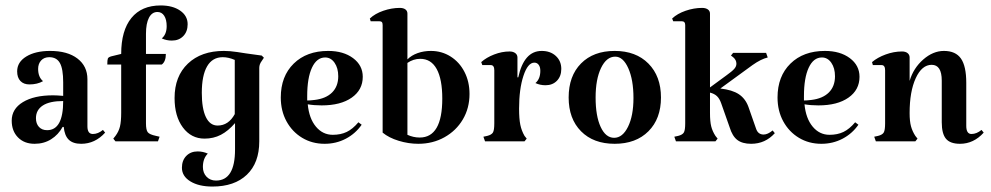

<svg xmlns="http://www.w3.org/2000/svg" viewBox="-20 -519 3638 705"><path d="M88 -209Q67 -209 55 -221.5Q43 -234 43 -257Q43 -291 76.5 -311.5Q110 -332 164 -332Q228 -332 264.5 -304Q301 -276 301 -228V-55Q301 -27 321 -27Q340 -27 358 -42L366 -32Q329 9 278 9Q248 9 232.5 -6Q217 -21 214 -53H210Q194 -24 167.5 -7.5Q141 9 107 9Q69 9 46 -14.5Q23 -38 23 -76Q23 -119 64 -144Q105 -169 175 -169Q188 -169 212 -167V-217Q212 -266 200 -287.5Q188 -309 161 -309Q142 -309 131 -297Q120 -285 120 -266Q120 -236 138 -221Q117 -209 88 -209ZM212 -148Q162 -148 137 -131.5Q112 -115 112 -85Q112 -65 123 -53Q134 -41 153 -41Q212 -41 212 -148Z M553 -20 566 -17 560 0H404L396 -10L404 -20Q416 -36 420.5 -54.5Q425 -73 425 -105V-282H374Q374 -299 376 -304Q378 -309 388 -312L425 -321Q425 -407 462.5 -453Q500 -499 570 -499Q614 -499 641.5 -480Q669 -461 669 -430Q669 -403 653 -386.5Q637 -370 611 -370Q591 -370 574 -378Q592 -393 592 -423Q592 -447 583 -461Q574 -475 558 -475Q538 -475 527 -454Q516 -433 516 -395V-321H589Q589 -293 574 -282H516V-66Q516 -42 522.5 -33.5Q529 -25 553 -20Z M773 144Q843 144 843 30V-67Q818 -38 791 -24Q764 -10 731 -10Q682 -10 651.5 -51Q621 -92 621 -159Q621 -239 670 -285.5Q719 -332 802 -332Q824 -332 850.5 -328Q877 -324 883 -323Q925 -317 941 -315L949 -307L941 -295Q932 -283 932 -270V0Q932 79 886.5 122.5Q841 166 760 166Q710 166 679 147Q648 128 648 97Q648 70 664 53.5Q680 37 706 37Q725 37 743 45Q725 63 725 94Q725 116 738.5 130Q752 144 773 144ZM842 -100V-299Q819 -309 798 -309Q760 -309 740.5 -275.5Q721 -242 721 -178Q721 -120 736 -89Q751 -58 779 -58Q819 -58 842 -100Z M1296 -70 1308 -61Q1285 -28 1249.5 -9.5Q1214 9 1172 9Q1126 9 1089.5 -13Q1053 -35 1032 -73.5Q1011 -112 1011 -161Q1011 -239 1058.5 -285.5Q1106 -332 1185 -332Q1241 -332 1276.5 -305.5Q1312 -279 1312 -237Q1312 -189 1271.5 -160.5Q1231 -132 1161 -132Q1133 -132 1110 -136Q1115 -84 1140 -54Q1165 -24 1202 -24Q1231 -24 1253 -34.5Q1275 -45 1296 -70ZM1108 -166V-150Q1119 -150 1135 -152Q1177 -157 1199.5 -179.5Q1222 -202 1222 -239Q1222 -269 1208.5 -288.5Q1195 -308 1174 -308Q1143 -308 1125.5 -270.5Q1108 -233 1108 -166Z M1704 -174Q1704 -122 1679.5 -80.5Q1655 -39 1612 -15Q1569 9 1516 9Q1480 9 1444 -2Q1408 -13 1385 -32V-427Q1385 -435 1382 -438Q1379 -441 1372 -441H1341L1338 -451Q1357 -469 1387.5 -479.5Q1418 -490 1448 -490Q1461 -490 1468.5 -484.5Q1476 -479 1476 -469V-301Q1491 -316 1513.5 -324Q1536 -332 1562 -332Q1602 -332 1634.5 -311.5Q1667 -291 1685.5 -255Q1704 -219 1704 -174ZM1604 -157Q1604 -228 1583.5 -265.5Q1563 -303 1523 -303Q1498 -303 1476 -288V-24Q1498 -14 1521 -14Q1604 -14 1604 -157Z M2041 -266Q2041 -239 2025 -222.5Q2009 -206 1983 -206Q1963 -206 1946 -214Q1964 -229 1964 -259Q1964 -273 1958 -281Q1952 -289 1942 -289Q1918 -289 1902 -240.5Q1886 -192 1886 -120Q1886 -83 1890.5 -61Q1895 -39 1906 -20L1914 -10L1906 0H1761L1755 -17L1769 -20Q1785 -24 1790 -32.5Q1795 -41 1795 -66V-261Q1795 -280 1782 -280H1751L1747 -291Q1766 -308 1794.5 -319Q1823 -330 1851 -330Q1864 -330 1872 -324Q1880 -318 1880 -308V-235H1883Q1904 -332 1969 -332Q2001 -332 2021 -313.5Q2041 -295 2041 -266Z M2237 -332Q2315 -332 2361 -285.5Q2407 -239 2407 -161Q2407 -83 2361 -37Q2315 9 2237 9Q2159 9 2113.5 -37Q2068 -83 2068 -161Q2068 -240 2113.5 -286Q2159 -332 2237 -332ZM2239 -311Q2207 -311 2187 -269.5Q2167 -228 2167 -161Q2167 -93 2185.5 -53Q2204 -13 2235 -13Q2266 -13 2286 -53.5Q2306 -94 2306 -159Q2306 -226 2287 -268.5Q2268 -311 2239 -311Z M2825 -30Q2790 9 2738 9Q2706 9 2687.5 -5Q2669 -19 2659 -52L2628 -140Q2622 -157 2612.5 -166Q2603 -175 2587 -179V-104Q2587 -73 2591.5 -55Q2596 -37 2607 -20L2615 -10L2607 0H2462L2456 -17L2470 -20Q2486 -24 2491 -32.5Q2496 -41 2496 -66V-427Q2496 -441 2483 -441H2452L2448 -451Q2467 -469 2497.5 -479.5Q2528 -490 2558 -490Q2571 -490 2579 -484.5Q2587 -479 2587 -469V-198L2647 -242Q2668 -257 2676 -266Q2684 -275 2684 -285Q2684 -299 2672 -309L2664 -315L2672 -325H2793L2799 -308Q2774 -302 2743 -280L2625 -194Q2669 -189 2693 -173Q2717 -157 2728 -127L2756 -47Q2763 -25 2784 -25Q2799 -25 2817 -40Z M3120 -70 3132 -61Q3109 -28 3073.5 -9.5Q3038 9 2996 9Q2950 9 2913.5 -13Q2877 -35 2856 -73.5Q2835 -112 2835 -161Q2835 -239 2882.5 -285.5Q2930 -332 3009 -332Q3065 -332 3100.5 -305.5Q3136 -279 3136 -237Q3136 -189 3095.5 -160.5Q3055 -132 2985 -132Q2957 -132 2934 -136Q2939 -84 2964 -54Q2989 -24 3026 -24Q3055 -24 3077 -34.5Q3099 -45 3120 -70ZM2932 -166V-150Q2943 -150 2959 -152Q3001 -157 3023.5 -179.5Q3046 -202 3046 -239Q3046 -269 3032.5 -288.5Q3019 -308 2998 -308Q2967 -308 2949.5 -270.5Q2932 -233 2932 -166Z M3547 -27Q3566 -27 3584 -42L3592 -32Q3555 9 3505 9Q3469 9 3453.5 -9.5Q3438 -28 3438 -70V-223Q3438 -281 3401 -281Q3365 -281 3342.5 -232Q3320 -183 3320 -104Q3320 -74 3325 -55.5Q3330 -37 3341 -20L3349 -10L3341 0H3196L3190 -17L3204 -20Q3220 -24 3225 -32.5Q3230 -41 3230 -66V-261Q3230 -280 3217 -280H3185L3182 -291Q3202 -308 3232 -319Q3262 -330 3292 -330Q3305 -330 3312.5 -324Q3320 -318 3320 -308V-222Q3334 -269 3370 -300.5Q3406 -332 3446 -332Q3489 -332 3508.5 -304Q3528 -276 3528 -215V-57Q3528 -27 3547 -27Z"/></svg>

Font: Katibeh
Style: Regular
Weight: 400
Designer: Arabic design by Kourosh Beigpour, Latin design by Eduardo Tunni, engineering by Lasse Fister
Version: Version 1.0010g